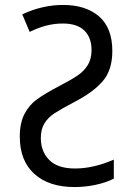

<svg xmlns="http://www.w3.org/2000/svg" viewBox="-20 -746 540 776"><path d="M60 -194Q60 -249 79 -285.5Q98 -322 130 -345Q162 -368 219 -398Q269 -424 294.5 -441.5Q320 -459 335 -483.5Q350 -508 350 -544Q350 -594 321 -622.5Q292 -651 233 -651Q168 -651 100 -617L70 -688Q151 -726 235 -726Q327 -726 380.5 -679.5Q434 -633 434 -540Q434 -462 394.5 -417Q355 -372 281 -334Q228 -306 201.5 -289Q175 -272 160 -248Q145 -224 145 -188Q145 -134 179 -99.5Q213 -65 283 -65Q358 -65 440 -101V-24Q409 -8 366.5 1Q324 10 281 10Q178 10 119 -43Q60 -96 60 -194Z"/></svg>

Font: Noto Sans Mono UI Cond
Style: Regular
Weight: 400
Width: 3
Monospace: yes
Designer: Monotype Design team
Foundry: Monotype Imaging Inc.
Version: Version 1.000